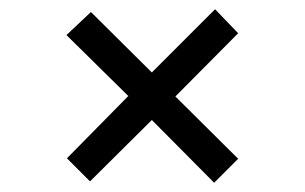

<svg xmlns="http://www.w3.org/2000/svg" viewBox="-20 -515 660 416"><path d="M444 -119 309 -255 175 -122 125 -172 258 -307 124 -439 177 -489 309 -358 446 -495 496 -443 360 -306 496 -171Z"/></svg>

Font: Literata Variable Black
Style: Regular
Weight: 900
Designer: Latin by Veronika Burian and Jose Scaglione. Greek by Irene Vlachou. Cyrillic by Vera Evstafieva.
Foundry: TypeTogether
Version: Version 3.021